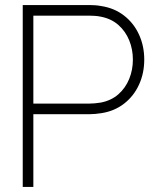

<svg xmlns="http://www.w3.org/2000/svg" viewBox="-20 -740 621 760"><path d="M70 0V-720H335Q345.5 -720 356.5 -719.2Q367.5 -718.5 381 -716Q433 -708 471.2 -678.2Q509.5 -648.5 530.2 -603.2Q551 -558 551 -504Q551 -450 530.2 -404.8Q509.5 -359.5 471.2 -329.8Q433 -300 381 -292Q367.5 -290 356.5 -289Q345.5 -288 335 -288H112V0ZM112 -330H335Q343.5 -330 355.2 -331Q367 -332 379 -334Q420.5 -342 448.8 -367Q477 -392 491.5 -427.8Q506 -463.5 506 -504Q506 -544.5 491.5 -580.2Q477 -616 448.8 -641Q420.5 -666 379 -674Q367 -676.5 355.2 -677.2Q343.5 -678 335 -678H112Z"/></svg>

Font: Manrope ExtraLight
Style: Regular
Weight: 200
Designer: Mikhail Sharanda
Foundry: Mikhail Sharanda
Version: Version 4.505